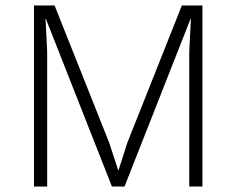

<svg xmlns="http://www.w3.org/2000/svg" viewBox="-20 -680 862 700"><path d="M718 -660V0H670V-492L676 -612H675L434 0H388L147 -612H146L152 -492V0H104V-660H179L378 -160L411 -59H412L444 -159L643 -660Z"/></svg>

Font: Elaine Sans Light
Style: Regular
Weight: 300
Designer: Wei Huang
Foundry: Wei Huang
Version: Version 2.001;December 24, 2019;FontCreator 12.0.0.2547 64-b